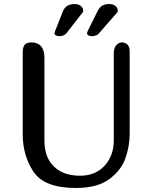

<svg xmlns="http://www.w3.org/2000/svg" viewBox="-20 -920 758 955"><path d="M378 -46Q455 -46 500.5 -96Q546 -146 546 -223V-653Q546 -682 558.5 -695.5Q571 -709 587 -709Q603 -709 614 -698Q625 -687 625 -664V-254Q625 -194 604 -133.5Q583 -73 523.5 -29Q464 15 358 15Q200 15 146.5 -66Q93 -147 93 -251V-659Q93 -686 103 -697.5Q113 -709 137 -709Q168 -709 184.5 -689.5Q201 -670 201 -632V-219Q201 -138 248 -92Q295 -46 378 -46ZM276 -740Q265 -740 258 -744Q251 -748 251 -755Q251 -757 253 -763L293 -864Q308 -900 351 -900Q370 -900 382 -890.5Q394 -881 394 -865Q394 -861 391 -858L309 -753Q304 -747 294.5 -743.5Q285 -740 276 -740ZM438 -740Q427 -740 420 -744Q413 -748 413 -755Q413 -757 415 -763L465 -864Q475 -884 489 -892Q503 -900 523 -900Q542 -900 554 -890.5Q566 -881 566 -865Q566 -861 563 -858L471 -753Q466 -747 456.5 -743.5Q447 -740 438 -740Z"/></svg>

Font: Marmelad for Arash.Academy
Style: Regular
Weight: 400
Designer: Manvel Shmavonyan
Foundry: Cyreal
Version: Version 1.110;Glyphs 3.2 (3202)